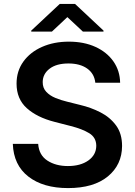

<svg xmlns="http://www.w3.org/2000/svg" viewBox="-20 -950 689 981"><path d="M467 -527.3Q462 -573.9 425.4 -599.8Q388.8 -625.7 329.9 -625.7Q268.1 -625.7 233.3 -598.9Q198.5 -572.1 198.2 -530.9Q197.8 -500.7 216.3 -481Q234.7 -461.3 263.3 -449.6Q291.9 -437.9 321.7 -430.8L389.9 -413.7Q444.6 -400.9 493.4 -375.9Q542.3 -350.9 573 -309.1Q603.7 -267.4 603.7 -204.2Q603.3 -108 530.9 -48.5Q458.5 11 327.8 11Q200.6 11 125 -47.8Q49.4 -106.5 45.5 -214.8H175.1Q179 -157.7 221.9 -129.6Q264.9 -101.6 326.7 -101.6Q391.3 -101.6 431.5 -130.1Q471.6 -158.7 471.9 -205.3Q471.6 -247.5 435.9 -269.4Q400.2 -291.2 341.3 -306.1L258.5 -327.4Q168.7 -350.5 116.7 -397.5Q64.6 -444.6 64.6 -522.7Q64.6 -587 99.4 -635.3Q134.2 -683.6 194.8 -710.4Q255.3 -737.2 331.7 -737.2Q409.1 -737.2 467.7 -710.4Q526.3 -683.6 559.5 -636.2Q592.7 -588.8 593.8 -527.3ZM245.4 -788.7 324.2 -862.6 403.4 -788.7H508.9V-793.7L363.3 -930H285.5L139.6 -793.7V-788.7Z"/></svg>

Font: Inter UI Semi Bold
Style: Regular
Weight: 600
Designer: Rasmus Andersson
Foundry: rsms
Version: 3.2;8d6f07862